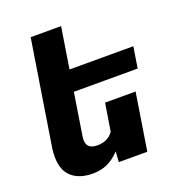

<svg xmlns="http://www.w3.org/2000/svg" viewBox="-137 -858 891 976"><g transform="rotate(-20 308.5 -370.0)"><path d="M213.9 -185.5Q212.4 -176.3 212.4 -167.5Q212.4 -117.2 269.5 -117.2Q327.1 -117.2 356.4 -158.7L380.4 -308.1H545.4L496.6 0H342.3L346.2 -56.6Q314.5 -22.9 279.3 -6.6Q244.1 9.8 200.2 9.8Q127.9 9.8 86.7 -26.4Q45.4 -62.5 45.4 -137.2Q45.4 -163.1 49.3 -186.5L102.5 -522.9L103.5 -528.3L138.7 -750H303.2L268.1 -528.3H613.3L595.2 -414.1H250Z"/></g></svg>

Font: Mardoto Black
Style: Italic
Weight: 900
Italic angle: -12°
Designer: Christian Robertson, Vahan Hovhannisyan
Foundry: Google
Version: Version 1.000